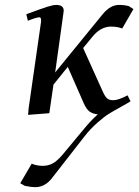

<svg xmlns="http://www.w3.org/2000/svg" viewBox="-20 -464 568 787"><path d="M63 287.1 109.9 207Q131.8 215.8 154.8 215.8Q176.8 215.8 194.8 206.5Q212.9 197.3 234.9 171.9L319.8 69.8Q354.5 27.3 380.9 4.9Q359.4 2.4 346.7 -7.1Q334 -16.6 323.2 -41L257.8 -189.9L199.2 -117.2L182.1 0L95.2 6.8L97.2 -19L147.9 -372.1Q150.9 -393.1 141.1 -393.1Q129.9 -393.1 94.2 -378.9L87.9 -405.8Q151.9 -429.2 174.6 -436.5Q197.3 -443.8 210.9 -443.8Q241.2 -443.8 241.2 -419.9Q241.2 -418.9 238.8 -401.9L206.1 -167L400.9 -405.8Q432.1 -443.8 467.8 -443.8Q490.2 -443.8 507.8 -439L526.9 -426.8L481 -347.2Q461.4 -355 435.1 -355Q391.6 -355 356.9 -311L320.8 -267.1L399.9 -91.8Q410.2 -67.9 419.2 -60.5Q428.2 -53.2 444.8 -53.2Q464.8 -53.2 502.9 -73.2L515.1 -48.8Q503.9 -41.5 475.1 -25.6Q446.3 -9.8 426.8 2.2Q407.2 14.2 378.9 39.1Q350.6 64 326.2 95.2L193.8 265.1Q165 303.2 124 303.2Q109.9 303.2 82 297.9Z"/></svg>

Font: Dehuti
Style: Bold-Italic
Weight: 700
Version: Version 1.2